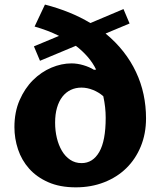

<svg xmlns="http://www.w3.org/2000/svg" viewBox="-20 -802 695 832"><path d="M235.8 -646.5Q211.4 -658.7 185.1 -668.7Q158.7 -678.7 129.9 -687L174.8 -782.2Q287.6 -752.9 371.6 -702.1L515.1 -762.7L541.5 -700.2L437.5 -656.7Q481.4 -620.6 514.4 -578.6Q547.4 -536.6 569.3 -490Q591.3 -443.4 602.1 -392.8Q612.8 -342.3 612.8 -289.6Q612.8 -222.7 590.1 -167.5Q567.4 -112.3 527.1 -73Q486.8 -33.7 430.9 -12Q375 9.8 308.6 9.8Q239.3 9.8 189 -12.5Q138.7 -34.7 106.2 -71.3Q73.7 -107.9 58.1 -154.8Q42.5 -201.7 42.5 -251Q42.5 -316.4 64.9 -367.9Q87.4 -419.4 123 -454.8Q158.7 -490.2 202.6 -508.8Q246.6 -527.3 289.6 -527.3Q314.9 -527.3 341.3 -519.5Q367.7 -511.7 387.2 -499.5L396.5 -500.5Q382.3 -529.8 359.4 -556.2Q336.4 -582.5 308.6 -603.5L153.3 -538.6L127 -601.1ZM438 -291.5Q438 -314.9 435.5 -337.2Q433.1 -359.4 427.7 -384.8Q408.7 -401.9 383.3 -412.1Q357.9 -422.4 333 -422.4Q307.6 -422.4 286.6 -412.4Q265.6 -402.3 250.5 -383.1Q235.4 -363.8 227.1 -335.4Q218.8 -307.1 218.8 -270.5Q218.8 -235.8 226.3 -204.3Q233.9 -172.9 248.3 -148.4Q262.7 -124 284.2 -109.6Q305.7 -95.2 333.5 -95.2Q382.3 -95.2 410.2 -143.6Q438 -191.9 438 -291.5Z"/></svg>

Font: Proza Libre
Style: Bold
Weight: 700
Designer: Jasper de Waard
Foundry: Jasper de Waard
Version: Version 1.000; ttfautohint (v1.4.1.8-43bc)